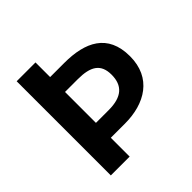

<svg xmlns="http://www.w3.org/2000/svg" viewBox="-189 -904 1067 1067"><g transform="rotate(-45 344.5 -370.0)"><path d="M239 -740H91V0H239V-148H350C507 -148 635 -223 635 -393C635 -569 513 -625 350 -625H239ZM339 -265H239V-508H339C439 -508 490 -478 490 -393C490 -308 443 -265 339 -265Z"/></g></svg>

Font: Spoqa Han Sans Neo Bold
Style: Bold
Weight: 700
Designer: [Spoqa Han Sans Neo] Dong-huui Kim  Younghwa Kang  Yujin Lee  [Noto Sans] Ryoko NISHIZUKA  (kana & ideographs); Paul D. 
Foundry: Spoqa (http://www.spoqa-han-sans.com)
Version: Version 1.100;hotconv 1.0.109;makeotfexe 2.5.65596